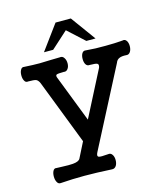

<svg xmlns="http://www.w3.org/2000/svg" viewBox="-123 -807 913 1043"><g transform="rotate(-15 333.5 -286.0)"><path d="M124 -413.1 264.6 -49.8 220.7 37.1Q212.9 51.8 179.7 54.7Q160.2 56.6 117.2 54.7L87.9 53.7Q75.2 50.8 68.4 63.5Q61.5 76.2 61.5 94.7Q61.5 113.3 68.4 126Q75.2 139.6 87.9 138.7Q156.2 133.8 222.7 133.8Q289.1 133.8 377.9 138.7Q392.6 139.6 401.4 126Q409.2 113.3 409.2 94.7Q409.2 76.2 401.4 64.5Q392.6 50.8 377.9 53.7Q335 57.6 325.2 53.7Q313.5 48.8 324.2 28.3L552.7 -413.1Q558.6 -429.7 572.3 -435.5Q585.9 -442.4 613.3 -440.4Q627 -438.5 635.7 -452.1Q643.6 -464.8 643.6 -483.4Q643.6 -502 635.7 -513.7Q627 -526.4 613.3 -522.5Q568.4 -518.6 516.6 -518.6Q460.9 -517.6 407.2 -522.5Q392.6 -525.4 384.8 -511.7Q377.9 -500 377.9 -481.4Q377.9 -462.9 384.8 -451.2Q392.6 -438.5 407.2 -440.4Q440.4 -440.4 449.2 -435.5Q458 -430.7 452.1 -413.1L320.3 -156.2L220.7 -413.1Q211.9 -431.6 219.7 -436.5Q226.6 -440.4 260.7 -440.4Q275.4 -437.5 284.2 -450.2Q293 -461.9 293 -480.5Q293 -499 284.2 -511.7Q275.4 -525.4 260.7 -522.5L210.9 -521.5Q169.9 -519.5 146.5 -519.5Q109.4 -519.5 60.5 -522.5Q46.9 -525.4 40 -511.7Q33.2 -500 33.2 -481.4Q33.2 -462.9 40 -451.2Q46.9 -437.5 60.5 -440.4Q93.8 -440.4 104.5 -436.5Q116.2 -431.6 124 -413.1ZM236.3 -571.3 330.1 -656.2 422.9 -571.3H474.6L373 -710.9H287.1L184.6 -571.3Z"/></g></svg>

Font: Gungsuh
Style: Regular
Weight: 400
Version: Version 2.21